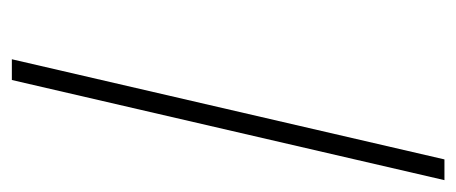

<svg xmlns="http://www.w3.org/2000/svg" viewBox="-243 -527 770 324"><g transform="rotate(90 142.0 -365.0)"><path d="M80 0 249 -730H284L115 0Z"/></g></svg>

Font: Titillium Web ExtraLight
Style: Italic
Weight: 275
Italic angle: -13°
Version: Version 1.002;PS 57.000;hotconv 1.0.70;makeotf.lib2.5.55311